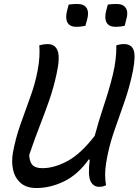

<svg xmlns="http://www.w3.org/2000/svg" viewBox="-20 -931 698 967"><path d="M163 16Q113 16 84 -9.5Q55 -35 46 -75.5Q37 -116 45 -162Q58 -233 82.5 -303Q107 -373 132 -441Q157 -509 169 -573Q177 -615 178.5 -646.5Q180 -678 178 -703Q202 -709 220 -709Q258 -709 270.5 -674.5Q283 -640 265 -559Q250 -489 228 -426Q206 -363 180 -296.5Q154 -230 127 -150Q129 -115 144 -99.5Q159 -84 194 -84Q253 -84 320 -120Q387 -156 457 -247Q477 -322 503 -399.5Q529 -477 548 -553.5Q567 -630 566 -703Q577 -706 585.5 -707.5Q594 -709 604 -709Q641 -709 652.5 -680Q664 -651 650 -577Q633 -492 606 -416Q579 -340 553 -264.5Q527 -189 514 -107Q505 -49 514 2Q498 10 480 10Q450 10 436 -18.5Q422 -47 432 -127L427 -128Q373 -52 303.5 -18Q234 16 163 16ZM326 -908Q347 -911 370 -911Q404 -911 416.5 -890Q429 -869 419 -833L410 -801Q400 -799 389 -797.5Q378 -796 365 -796Q331 -796 319.5 -818Q308 -840 318 -878ZM523 -908Q544 -911 568 -911Q601 -911 614 -890Q627 -869 616 -833L608 -801Q598 -799 587 -797.5Q576 -796 562 -796Q528 -796 516.5 -818Q505 -840 515 -878Z"/></svg>

Font: Recursive Sn Csl St
Style: Italic
Weight: 400
Italic angle: -15°
Version: Version 1.079;hotconv 1.0.112;makeotfexe 2.5.65598; ttfautoh